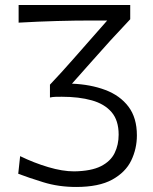

<svg xmlns="http://www.w3.org/2000/svg" viewBox="-20 -733 608 763"><path d="M282.5 10Q212.5 10 152 -8.8Q91.5 -27.5 52.5 -42.5L60 -112.5Q115.5 -85.5 172 -68.8Q228.5 -52 274.5 -52Q342.5 -53 381 -72.5Q419.5 -92 435.5 -124.8Q451.5 -157.5 451.5 -198Q451.5 -254.5 423.5 -287.2Q395.5 -320 344.8 -334.2Q294 -348.5 225.5 -348.5Q212 -348.5 200.8 -348.2Q189.5 -348 178.5 -345.5V-396.5Q201 -420 224.5 -446Q248 -472 270.5 -497.5L406 -651.5H344Q279 -651.5 206 -649.5Q133 -647.5 54 -643V-713H497.5V-656.5Q458.5 -615.5 419.5 -572.8Q380.5 -530 341 -485L266 -400.5Q340 -397.5 398.5 -375.5Q457 -353.5 490.5 -309.2Q524 -265 524 -195Q524 -142 501.5 -95.2Q479 -48.5 426 -19.2Q373 10 282.5 10Z"/></svg>

Font: Commissioner Flair Light
Style: Regular
Weight: 300
Designer: Kostas Bartsokas
Foundry: Kostas Bartsokas
Version: Version 1.000; ttfautohint (v1.8.3)